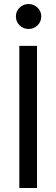

<svg xmlns="http://www.w3.org/2000/svg" viewBox="-20 -934 280 954"><path d="M76 -706H164V0H76ZM59 -853Q59 -878 77.5 -896Q96 -914 122 -914Q148 -914 166.5 -896Q185 -878 185 -853Q185 -826 166.5 -808Q148 -790 122 -790Q96 -790 77.5 -808Q59 -826 59 -853Z"/></svg>

Font: Lineal
Style: Regular
Weight: 400
Designer: Created by Frank Adebiaye with contributions from Anton Moglia & Ariel Martín Pérez
Created by Frank ADEBIAYE with FontF
Foundry: Velvetyne Type Foundry
Version: Version 2.000